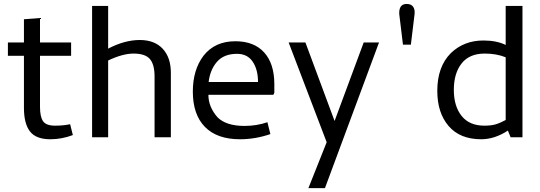

<svg xmlns="http://www.w3.org/2000/svg" viewBox="-20 -695 2735 972"><path d="M101.2 -148.8V-412.5H20V-480H101.2V-597.5L182.5 -603.8V-480H340V-412.5H182.5V-153.8Q182.5 -103.8 198.1 -81.2Q213.8 -58.8 258.8 -58.8Q301.2 -58.8 335 -66.2L348.8 -11.2Q292.5 10 235 10Q162.5 10 131.9 -29.4Q101.2 -68.8 101.2 -148.8Z M656.2 -423.8Q601.2 -423.8 527.5 -388.8V0H446.2V-665H527.5V-448.8Q611.2 -492.5 687.5 -492.5Q762.5 -492.5 803.8 -448.1Q845 -403.8 845 -326.2V0H762.5V-307.5Q762.5 -368.8 738.8 -396.2Q715 -423.8 656.2 -423.8Z M1368.8 -268.8V-225L1363.8 -215H1035Q1035 -153.8 1081.2 -101.2Q1125 -57.5 1217.5 -57.5Q1278.8 -57.5 1333.8 -76.2L1348.8 -16.2Q1272.5 10 1195 10Q1078.8 10 1017.5 -52.5Q956.2 -115 956.2 -231.2Q956.2 -341.2 1010 -412.5Q1067.5 -486.2 1171.2 -486.2Q1266.2 -486.2 1317.5 -429.4Q1368.8 -372.5 1368.8 -268.8ZM1180 -422.5Q1113.8 -422.5 1078.8 -382.5Q1043.8 -342.5 1036.2 -280H1286.2Q1286.2 -342.5 1259.4 -382.5Q1232.5 -422.5 1180 -422.5Z M1625 257.5H1541.2L1633.8 25L1441.2 -480H1526.2L1673.8 -82.5L1821.2 -480H1898.8Z M2078.8 -623.8 2060 -468.8H2020L2001.2 -623.8Q1998.8 -675 2038.8 -675Q2061.2 -675 2071.2 -661.2Q2081.2 -647.5 2078.8 -623.8Z M2193.8 -235Q2193.8 -357.5 2262.5 -426.2Q2328.8 -490 2427.5 -490Q2493.8 -490 2540 -467.5V-665H2625V0H2565L2551.2 -33.8Q2483.8 10 2416.2 10Q2308.8 10 2251.2 -56.9Q2193.8 -123.8 2193.8 -235ZM2540 -87.5V-405Q2493.8 -423.8 2433.8 -423.8Q2356.2 -423.8 2316.9 -373.8Q2277.5 -323.8 2277.5 -240Q2277.5 -157.5 2316.9 -108.1Q2356.2 -58.8 2432.5 -58.8Q2466.2 -58.8 2489.4 -65.6Q2512.5 -72.5 2540 -87.5Z"/></svg>

Font: Cambay
Style: Regular
Weight: 400
Version: Version 1.180;PS 001.180;hotconv 1.0.70;makeotf.lib2.5.58329